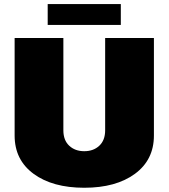

<svg xmlns="http://www.w3.org/2000/svg" viewBox="-20 -882 807 919"><path d="M208.3 -762.5V-862.5H558.3V-762.5ZM50 -233.3V-700H283.3V-258.3Q283.3 -210.8 311.2 -184.6Q339.2 -158.3 383.3 -158.3Q427.5 -158.3 455.4 -184.6Q483.3 -210.8 483.3 -258.3V-700H716.7V-233.3Q716.7 -116.7 625.8 -50Q535 16.7 383.3 16.7Q231.7 16.7 140.8 -50Q50 -116.7 50 -233.3Z"/></svg>

Font: BoonTook
Style: Regular
Weight: 400
Designer: Sungsit Sawaiwan
Foundry: FontUni
Version: Version 3.0